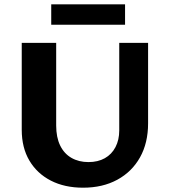

<svg xmlns="http://www.w3.org/2000/svg" viewBox="-20 -857 785 892"><path d="M366 15Q280 15 216 -18Q152 -51 116.5 -111Q81 -171 81 -254V-658H241V-274Q241 -219 259.5 -181Q278 -143 312 -123.5Q346 -104 391 -104Q435 -104 467 -122Q499 -140 516.5 -173.5Q534 -207 534 -251V-658H668V-284Q668 -193 630.5 -126Q593 -59 525 -22Q457 15 366 15ZM218 -742V-837H561V-742Z"/></svg>

Font: Ysabeau Infant ExtraBold
Style: Regular
Weight: 800
Designer: Christian Thalmann (Catharsis Fonts)
Version: Version 2.001;gftools[0.9.30]; featfreeze: ss01,ss02,lnum